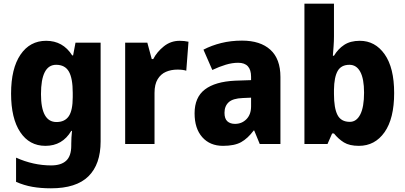

<svg xmlns="http://www.w3.org/2000/svg" viewBox="-20 -873 2194 1040"><path d="M230 -652Q321 -652 371 -573H376L389 -642H525V-107Q525 17 459 82Q393 147 256 147Q201 147 155.5 139Q110 131 67 112V-19Q161 23 257 23Q311 23 338.5 -2.5Q366 -28 366 -84V-93Q366 -109 367 -128Q368 -147 370 -164H366Q318 -83 226 -83Q139 -83 89.5 -157.5Q40 -232 40 -366Q40 -502 91 -577Q142 -652 230 -652ZM284 -522Q202 -522 202 -363Q202 -212 286 -212Q331 -212 352.5 -243.5Q374 -275 374 -347V-370Q374 -449 353 -485.5Q332 -522 284 -522Z M953 -652Q978 -652 1001 -647L989 -490Q971 -496 941 -496Q907 -496 879 -484Q851 -472 834 -444Q817 -416 817 -370V-93H658V-642H778L802 -553H810Q830 -592 867.5 -622Q905 -652 953 -652Z M1291 -653Q1390 -653 1444.5 -603.5Q1499 -554 1499 -456V-93H1387L1357 -166H1354Q1322 -123 1286 -103Q1250 -83 1188 -83Q1117 -83 1075.5 -130Q1034 -177 1034 -259Q1034 -346 1090 -388.5Q1146 -431 1254 -436L1340 -439V-457Q1340 -533 1270 -533Q1238 -533 1203 -522.5Q1168 -512 1130 -494L1082 -604Q1126 -627 1178.5 -640Q1231 -653 1291 -653ZM1295 -342Q1241 -340 1218.5 -319Q1196 -298 1196 -262Q1196 -230 1211.5 -216Q1227 -202 1253 -202Q1290 -202 1315 -227.5Q1340 -253 1340 -297V-344Z M1789 -676Q1789 -651 1787 -623.5Q1785 -596 1783 -571H1789Q1811 -608 1844.5 -630Q1878 -652 1929 -652Q2012 -652 2063.5 -579Q2115 -506 2115 -369Q2115 -231 2063 -157Q2011 -83 1924 -83Q1873 -83 1843 -101.5Q1813 -120 1789 -150H1779L1754 -93H1629V-853H1789ZM1873 -522Q1828 -522 1809 -488.5Q1790 -455 1789 -387V-364Q1789 -288 1808 -250.5Q1827 -213 1875 -213Q1911 -213 1931.5 -253Q1952 -293 1952 -371Q1952 -446 1931.5 -484Q1911 -522 1873 -522Z"/></svg>

Font: Noto Sans Telugu UI SemiCondensed ExtraBold
Style: Regular
Weight: 800
Width: 4
Designer: Jelle Bosma - Monotype Design Team
Foundry: Monotype Imaging Inc.
Version: Version 2.005; ttfautohint (v1.8.4.7-5d5b)